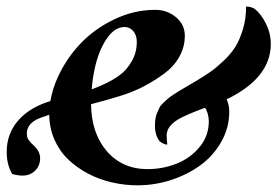

<svg xmlns="http://www.w3.org/2000/svg" viewBox="-30 -553 840 578"><path d="M437.5 -523.4Q473.1 -523.4 499.8 -501.2Q526.4 -479 526.4 -445.3Q526.4 -411.6 509.8 -382.1Q493.2 -352.5 463.9 -331.1Q434.6 -309.6 402.3 -292.7Q370.1 -275.9 330.3 -263.7Q290.5 -251.5 261.7 -244.1Q252.9 -241.7 244.1 -239.3Q245.1 -152.3 291 -98.6Q337.9 -43.9 414.1 -43.9Q460.4 -43.9 502 -60.5Q543.5 -77.1 571 -110.6Q598.6 -144 598.6 -187.5Q598.6 -199.7 595 -211.9Q591.3 -224.1 586.9 -228.5Q525.4 -205.6 505.9 -193.4Q471.7 -172.4 471.7 -145.5Q471.7 -137.7 473.6 -118.2Q470.7 -116.7 463.1 -120.1Q455.6 -123.5 450.2 -127.9Q450.2 -128.4 448.2 -131.1Q446.3 -133.8 445.3 -135.7Q444.3 -137.7 442.4 -141.8Q440.4 -146 439.5 -149.9Q438.5 -153.8 437.5 -159.7Q436.5 -165.5 436.5 -171.9Q436.5 -184.1 437.7 -194.1Q439 -204.1 442.9 -213.1Q446.8 -222.2 450 -228.8Q453.1 -235.4 461.4 -243.2Q469.7 -251 474.9 -255.6Q480 -260.3 492.4 -268.3Q504.9 -276.4 512 -280.8Q519 -285.2 535.9 -294.9Q552.7 -304.7 562.5 -310.5Q586.9 -325.2 604 -337.2Q621.1 -349.1 643.1 -369.9Q665 -390.6 678.5 -412.1Q691.9 -433.6 701.4 -465.3Q710.9 -497.1 710.9 -533.2Q721.2 -534.2 735.4 -527.3Q754.9 -512.7 770 -482.9Q785.2 -453.1 785.2 -420.9Q785.2 -318.4 652.3 -253.9Q660.2 -236.3 660.2 -216.8Q660.2 -168.5 636.2 -126.2Q612.3 -84 573.5 -55.7Q534.7 -27.3 485.1 -11.2Q435.5 4.9 383.8 4.9Q345.7 4.9 307.9 -3.7Q270 -12.2 235.8 -30Q201.7 -47.9 175.5 -72.8Q149.4 -97.7 133.8 -132.8Q118.7 -167.5 118.2 -207.5Q90.8 -198.7 79.6 -192.9Q50.8 -177.2 50.8 -151.4Q50.8 -140.1 55.4 -132.8Q60.1 -125.5 71.3 -115.2Q90.8 -97.2 90.8 -77.1Q90.8 -53.7 75.7 -39.1Q60.5 -24.4 38.1 -24.4Q22.9 -24.4 6.8 -29.3Q-9.8 -57.1 -9.8 -95.7Q-9.8 -148.4 22.2 -187.3Q54.2 -226.1 113.3 -246.1Q116.7 -247.1 121.6 -248.5Q127.4 -283.7 143.6 -319.8Q169.4 -376.5 211.9 -421.4Q254.4 -466.3 314.2 -494.9Q374 -523.4 437.5 -523.4ZM246.1 -284.2Q259.8 -289.1 275.4 -295.9Q307.6 -310.1 329.6 -326.2Q351.6 -342.3 366.7 -368.7Q381.8 -395 381.8 -426.8Q381.8 -447.3 371.1 -459.5Q360.4 -471.7 345.7 -471.7Q314.5 -471.7 290.5 -435.5Q266.6 -399.4 255.4 -347.7Q248.5 -316.4 246.1 -284.2Z"/></svg>

Font: Amiri
Style: Bold Slanted
Weight: 700
Italic angle: 9°
Designer: Khaled Hosny
Version: Version 000.107